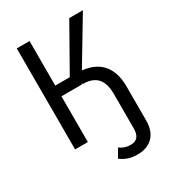

<svg xmlns="http://www.w3.org/2000/svg" viewBox="-212 -806 1024 1134"><g transform="rotate(-30 300.0 -239.0)"><path d="M532 -171V61Q532 134 493.5 172.5Q455 211 387 211Q322 211 275 174L308 117Q327 130 343.5 135.5Q360 141 383 141Q445 141 445 66V-170Q445 -242 413 -277Q381 -312 314 -312V-321L309 -312H170V0H83V-689H170V-385H269L441 -689H534L351 -384Q442 -374 487 -319.5Q532 -265 532 -171Z"/></g></svg>

Font: Fira Mono
Style: Regular
Weight: 400
Designer: Carrois Corporate & Edenspiekermann AG
Foundry: Carrois Corporate GbR & Edenspiekermann AG
Version: Version 3.206